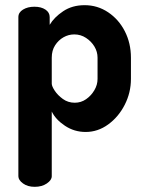

<svg xmlns="http://www.w3.org/2000/svg" viewBox="-20 -501 559 742"><path d="M114 221Q87 221 69 208Q51 195 51 180V-435Q51 -453 69 -464Q87 -475 113 -475Q139 -475 155.5 -464Q172 -453 172 -435V-405Q189 -434 224 -457.5Q259 -481 307 -481Q357 -481 398 -453.5Q439 -426 462.5 -380Q486 -334 486 -278V-196Q486 -143 462 -96Q438 -49 398 -20Q358 9 311 9Q267 9 231 -15Q195 -39 180 -70V180Q180 195 161 208Q142 221 114 221ZM269 -104Q293 -104 312.5 -117.5Q332 -131 344.5 -152Q357 -173 357 -196V-278Q357 -301 345 -321Q333 -341 312.5 -354.5Q292 -368 267 -368Q245 -368 225.5 -357Q206 -346 193 -326Q180 -306 180 -278V-178Q180 -168 191.5 -150.5Q203 -133 223 -118.5Q243 -104 269 -104Z"/></svg>

Font: Dosis
Style: Bold
Weight: 700
Designer: EdgarTolentino, PabloImpallari, IginoMarini
Foundry: EdgarTolentino, PabloImpallari, IginoMarini
Version: Version 3.001; ttfautohint (v1.8.2)